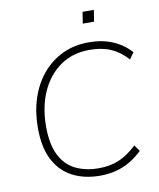

<svg xmlns="http://www.w3.org/2000/svg" viewBox="-95 -955 858 1038"><g transform="rotate(-10 333.5 -436.5)"><path d="M371 8Q285 8 220 -25.5Q155 -59 119 -128Q83 -197 83 -305Q83 -392 107.5 -466.5Q132 -541 178 -596Q224 -651 288.5 -682Q353 -713 434 -713Q508 -713 566 -688Q624 -663 663 -618L638 -583Q597 -629 547.5 -650.5Q498 -672 431 -672Q338 -672 270 -624.5Q202 -577 165 -494Q128 -411 128 -304Q128 -207 158 -147Q188 -87 243 -60Q298 -33 372 -33Q434 -33 482.5 -54Q531 -75 580 -121L604 -87Q572 -56 535.5 -34.5Q499 -13 458 -2.5Q417 8 371 8ZM420 -818 430 -881H492L482 -818Z"/></g></svg>

Font: Nunito Sans 12pt ExtraLight 12pt ExtraLight
Style: Italic
Weight: 250
Italic angle: -9°
Version: Version 3.101;gftools[0.9.27]